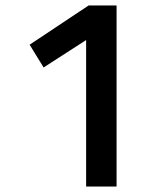

<svg xmlns="http://www.w3.org/2000/svg" viewBox="-20 -680 600 700"><path d="M405 -660V0H294V-534L139 -434L88 -517L303 -660Z"/></svg>

Font: TitilliumWebSemiBold
Style: Bold
Weight: 600
Version: Version 1.001;PS 57.000;hotconv 1.0.70;makeotf.lib2.5.55311